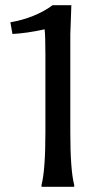

<svg xmlns="http://www.w3.org/2000/svg" viewBox="-20 -720 414 740"><path d="M251 -587V-210Q251 -65 266 -7V0H140V-7Q155 -65 155 -210V-509Q155 -582 152 -607Q84 -592 28 -589L20 -634Q116 -651 183 -700H255Z"/></svg>

Font: Asul
Style: Regular
Weight: 400
Designer: Mariela Monsalve
Foundry: Mariela Monsalve
Version: Version 1.002